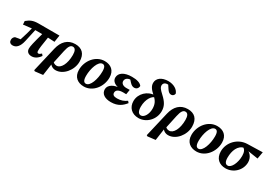

<svg xmlns="http://www.w3.org/2000/svg" viewBox="34 -1780 4284 3027"><g transform="rotate(30 2176.0 -266.0)"><path d="M93.9 15.2C159.4 15.2 209.7 -39.3 233.1 -146.1C251.5 -226.3 271.7 -314.5 293.8 -421.8L237.2 -422.1C211.9 -314.4 182 -212.6 149.2 -113.2L191.6 -109.7L197.6 -136.6C151.6 -132.7 101.8 -126 61.9 -117.1C36.8 -99.1 25.7 -77.1 25.7 -48.5C25.7 -10.8 48.2 15.2 93.9 15.2ZM71.3 -351.6 255.9 -373.2H463.9L637.5 -364.6L656.2 -489.2H279.8C175.6 -489.2 129.5 -465.1 67 -414.1L71.3 -351.6ZM436.4 14.4C487 14.4 538.5 -9.6 585.5 -77.3L560.8 -106.8C540.2 -87.4 523.6 -77.1 508.9 -77.1C491.5 -77.1 483.2 -87.9 483.2 -116.5C483.2 -162.5 488.4 -203.9 521.6 -410.3L420.7 -415.3C352.5 -170.7 340.9 -114.9 340.9 -72.5C340.9 -17.2 378 14.4 436.4 14.4Z M602 193.8 743.7 177.3 777.3 -55.9 786.6 -64.6 839.6 -311.6C860.8 -410.8 888.6 -444.1 928.7 -444.1C971.6 -444.1 992.7 -403.3 992.7 -329.1C992.7 -165.4 929.8 -54.3 852.9 -54.3C815.6 -54.3 788.2 -73.5 765.3 -105.4L745.2 -83.4C765.2 -18.7 816.7 15.2 873 15.2C1015 15.2 1136.9 -138.1 1136.9 -289.1C1136.9 -431.7 1063.3 -498.5 942 -498.5C805.6 -498.5 723.1 -409.1 690.2 -271.3L584.2 182.2L602 193.8Z M1388 15.2C1549.1 15.2 1671.3 -140.9 1671.3 -307.7C1671.3 -439.4 1587.7 -498.5 1477.6 -498.5C1315.6 -498.5 1191.8 -343 1191.8 -176C1191.8 -44.7 1278.5 15.2 1388 15.2ZM1395.4 -39.3C1362.3 -39.3 1336.7 -64.2 1336.7 -149.3C1336.7 -284.6 1391 -444.1 1468.8 -444.1C1503.1 -444.1 1526.3 -418.7 1526.3 -337.8C1526.3 -198.1 1472.9 -39.3 1395.4 -39.3Z M1879.8 15.2C2013.6 15.2 2081.9 -47.9 2132.4 -111.3L2107.7 -140.5C2058.4 -104.6 2006.4 -84.5 1937.1 -84.5C1879.5 -84.5 1851.1 -100.7 1851.1 -141.2C1851.1 -189.9 1896.6 -215.4 1975.5 -215.4C1997 -215.4 2019.4 -215.4 2030 -214.4L2044 -301.5C2020.1 -300.5 2006.9 -300.5 1981.4 -300.5C1924 -300.5 1884.5 -328.2 1884.5 -370.7C1884.5 -419.7 1928.6 -447.4 1978.4 -447.4C2009.2 -447.4 2035.6 -449 2070.8 -441.1L2065.8 -472.5L1952.3 -467.5L2002.6 -411.2C2030.3 -380.2 2056.9 -365.5 2087 -365.5C2119.1 -365.5 2155 -387 2156.7 -438C2128.6 -478.8 2064.7 -498.5 1973.8 -498.5C1834.3 -498.5 1748.9 -443.4 1748.9 -355.6C1748.9 -291.7 1809 -248.9 1894.2 -239.4L1894.7 -248.6C1795.8 -248.3 1698.1 -197.8 1698.1 -114.9C1698.1 -29.3 1773.2 15.2 1879.8 15.2Z M2383.6 15.2C2527 15.2 2649 -110.8 2649 -261.5C2649 -347.6 2615.6 -410.4 2527.5 -491.4C2459.4 -553.9 2441.9 -580.2 2441.9 -611.9C2441.9 -650.5 2468.6 -676.6 2515.8 -676.6C2541.9 -676.6 2556.9 -672.7 2584.6 -650.6L2571.1 -698.6L2511.1 -702.2L2568 -615.8C2592.2 -579.7 2614.7 -561.1 2645 -561.1C2672.2 -561.1 2696.3 -580.2 2702.2 -610.3C2682.9 -675.7 2605.9 -726.3 2504.5 -726.3C2385 -726.3 2307.8 -667.3 2307.8 -583.5C2307.8 -526.5 2335.8 -481.7 2415.9 -411.5C2479 -356.2 2504.1 -302.5 2504.1 -221.3C2504.1 -123 2454.4 -39.3 2395.5 -39.3C2352.7 -39.3 2327.1 -81.1 2327.1 -160.3C2327.1 -296.3 2397.3 -402.8 2468.7 -402.8L2436.2 -426.3C2299.3 -426.3 2182.2 -315.5 2182.2 -179.6C2182.2 -63.7 2259.2 15.2 2383.6 15.2Z M2651 193.8 2792.7 177.3 2826.3 -55.9 2835.6 -64.6 2888.6 -311.6C2909.8 -410.8 2937.6 -444.1 2977.7 -444.1C3020.6 -444.1 3041.7 -403.3 3041.7 -329.1C3041.7 -165.4 2978.8 -54.3 2901.9 -54.3C2864.6 -54.3 2837.2 -73.5 2814.3 -105.4L2794.2 -83.4C2814.2 -18.7 2865.7 15.2 2922 15.2C3064 15.2 3185.9 -138.1 3185.9 -289.1C3185.9 -431.7 3112.3 -498.5 2991 -498.5C2854.6 -498.5 2772.1 -409.1 2739.2 -271.3L2633.2 182.2L2651 193.8Z M3437 15.2C3598.1 15.2 3720.3 -140.9 3720.3 -307.7C3720.3 -439.4 3636.7 -498.5 3526.6 -498.5C3364.6 -498.5 3240.8 -343 3240.8 -176C3240.8 -44.7 3327.5 15.2 3437 15.2ZM3444.4 -39.3C3411.3 -39.3 3385.7 -64.2 3385.7 -149.3C3385.7 -284.6 3440 -444.1 3517.8 -444.1C3552.1 -444.1 3575.3 -418.7 3575.3 -337.8C3575.3 -198.1 3521.9 -39.3 3444.4 -39.3Z M3967.3 15.2C4111.4 15.2 4231.6 -101.3 4231.6 -245.1C4231.6 -328.6 4177.7 -407.5 4084.3 -424L4038.6 -414.3C4078.1 -400.6 4100.3 -356.2 4100.3 -286.7C4100.3 -158 4041.8 -39.3 3976.9 -39.3C3935 -39.3 3912.8 -74.3 3912.8 -149.3C3912.8 -273.6 3958.9 -393 4064.4 -412.5L4109.7 -405.6L4329.8 -371.8L4352.1 -498L4076.4 -490.6C3902.9 -485.6 3771.5 -343.5 3771.5 -182.5C3771.5 -50.4 3854.8 15.2 3967.3 15.2Z"/></g></svg>

Font: Source Serif Variable
Style: Italic
Weight: 389
Italic angle: -12°
Designer: Frank Grießhammer
Foundry: Adobe Systems Incorporated
Version: Version 3.001;hotconv 1.0.111;makeotfexe 2.5.65597